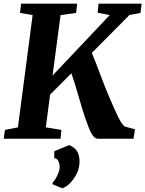

<svg xmlns="http://www.w3.org/2000/svg" viewBox="-24 -763 798 1056"><path d="M-3.5 0 3 -48.5 74.5 -62.5 155.5 -680 86 -692 92 -743H400.5L394.5 -692L309 -680L265 -347.5L579.5 -680L513 -693L518 -743H755L749 -692L688 -680.5L481 -472Q490.5 -449.5 502.8 -418Q515 -386.5 528 -352.2Q541 -318 552.8 -287.5Q564.5 -257 573.5 -237Q589.5 -200 602.2 -170.8Q615 -141.5 625.5 -120.2Q636 -99 645 -85.8Q654 -72.5 662.5 -67L718.5 -52L710 0H513.5Q503 -1 494.5 -8.5Q486 -16 478.2 -30Q470.5 -44 462.2 -66Q454 -88 443 -118.5Q435 -142 426 -172.2Q417 -202.5 407.5 -235.2Q398 -268 388.2 -300Q378.5 -332 368.5 -360L251.5 -242.5L228 -62.5L313.5 -48.5L309 0ZM265.5 250.5 266 239.5Q273 235 282 219.8Q291 204.5 298 186Q305 167.5 304 151.5Q303.5 135.5 296.5 122Q289.5 108.5 274.5 106.5V68.5L357 35Q389 48.5 401.2 71Q413.5 93.5 413.5 126.5Q413 162.5 397 194Q381 225.5 359 246.5Q337 267.5 318 272.5Z"/></svg>

Font: Merriweather 20pt ExtraBold
Style: Italic
Weight: 800
Italic angle: -7.8°
Version: Version 2.101